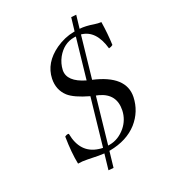

<svg xmlns="http://www.w3.org/2000/svg" viewBox="-187 -778 880 978"><g transform="rotate(-30 253.5 -289.5)"><path d="M232.4 -15.1Q282.2 -15.1 326.2 -52.2Q363.8 -85 374.5 -133.8Q393.1 -222.2 310.1 -261.2Q303.2 -264.2 295.9 -267.1L222.7 -15.1Q229 -15.1 232.4 -15.1ZM194.3 -18.1 270 -278.3Q193.8 -314.9 167.5 -348.6Q133.3 -393.6 145.5 -453.1Q163.1 -536.1 253.9 -579.1Q306.6 -603.5 359.9 -604H365.2L386.7 -675.8L415 -673.8L394 -603Q427.2 -601.1 470.2 -585.9Q488.8 -579.6 507.3 -577.1Q505.9 -507.3 497.6 -448.2Q487.3 -442.4 474.1 -441.9Q462.4 -553.7 385.7 -574.7L319.3 -346.2Q481 -278.3 458 -165Q441.9 -88.9 380.9 -40Q316.4 10.3 218.8 11.2H214.8L189.5 97.2L161.1 94.7L186 9.8Q165.5 8.3 96.7 -6.3Q68.4 -12.2 43.9 -12.2Q42 -76.2 56.2 -164.1Q69.3 -170.4 76.7 -168Q78.6 -167.5 79.1 -167Q80.1 -53.7 172.4 -23.9Q183.6 -20 194.3 -18.1ZM293.5 -357.4 357.9 -578.6Q352.1 -579.1 347.2 -579.1Q287.6 -579.1 245.1 -527.3Q222.2 -498.5 214.4 -462.9Q202.6 -401.9 293.5 -357.4Z"/></g></svg>

Font: Linux Libertine Display Slanted O
Style: Slanted
Weight: 400
Designer: Philipp H. Poll
Foundry: Philipp H. Poll
Version: Version 5.0.9